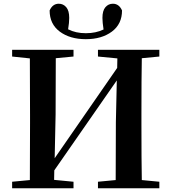

<svg xmlns="http://www.w3.org/2000/svg" viewBox="-20 -1009 919 1029"><path d="M246 -953Q262 -989 295 -989Q319 -989 335 -970.5Q351 -952 351 -913Q351 -888 345 -852Q386 -831 440 -831Q494 -831 535 -851Q529 -889 529 -913Q529 -952 545 -970.5Q561 -989 585 -989Q618 -989 634 -953Q634 -880 579.5 -839.5Q525 -799 440 -799Q355 -799 300.5 -839.5Q246 -880 246 -953ZM834 -706 740 -697Q738 -597 738 -395V-346Q738 -144 740 -44L834 -35V0H505V-35L600 -44Q601 -143 601 -354L606 -578L271 -96L270 -45L374 -35V0H45V-35L140 -44Q141 -143 141 -346V-395Q141 -596 140 -696L45 -706V-742H374V-706L279 -697Q278 -597 278 -395L273 -161L608 -645L609 -696L505 -706V-742H834Z"/></svg>

Font: Swei Spring CJKtc
Style: Bold
Weight: 700
Version: Version 1.021